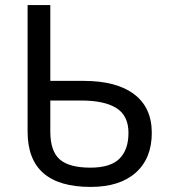

<svg xmlns="http://www.w3.org/2000/svg" viewBox="-20 -734 675 764"><path d="M180.2 -210Q180.2 -132.8 217.5 -99.9Q254.9 -66.9 339.8 -66.9Q419.4 -66.9 455.3 -102.5Q491.2 -138.2 491.2 -205.1Q491.2 -273.9 443.1 -304Q395 -334 303.2 -334H180.2ZM89.8 -713.9H180.2V-412.1H314Q443.4 -412.1 513.7 -359.1Q584 -306.2 584 -205.1Q584 -104 520.3 -47.1Q456.5 9.8 340.8 9.8Q89.8 9.8 89.8 -210Z"/></svg>

Font: NotoPenekeko
Style: Regular
Weight: 400
Designer: Monotype Design team
Foundry: Monotype Imaging Inc.
Version: Version 1.04